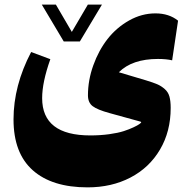

<svg xmlns="http://www.w3.org/2000/svg" viewBox="-20 -538 816 825"><path d="M253.9 -359.9 159.7 -518.1H220.2L288.6 -400.9L357.4 -518.1H418L323.2 -359.9ZM658.7 -284.7Q547.9 -284.7 490.7 -227.5L606.9 -192.9Q639.2 -183.1 656 -175.8Q672.9 -168.5 687.7 -155.5Q702.6 -142.6 708 -123.3Q713.4 -104 713.4 -74.2Q713.4 26.9 667.5 104.7Q621.6 182.6 540.5 224.9Q459.5 267.1 356.4 267.1Q203.6 267.1 120.8 193.6Q38.1 120.1 38.1 -24.9Q38.1 -169.9 113.8 -314.5L196.3 -283.7Q161.1 -184.6 161.1 -116.2Q161.1 43.9 368.2 43.9Q411.1 43.9 449.5 38.6Q487.8 33.2 511.7 25.4Q535.6 17.6 553.7 9Q571.8 0.5 579.3 -5.1Q586.9 -10.7 586.9 -12.7Q586.9 -14.6 581.1 -16.1L450.2 -52.2Q398.4 -66.4 378.2 -81.8Q357.9 -97.2 357.9 -128.4Q357.9 -193.4 380.9 -257.3Q403.8 -321.3 442.1 -370.4Q480.5 -419.4 534.7 -450Q588.9 -480.5 647.9 -480.5Q706.1 -480.5 745.1 -449.2L719.7 -278.8Q694.3 -284.7 658.7 -284.7Z"/></svg>

Font: Sahel Black FD
Style: Black-FD
Weight: 900
Foundry: Saber Rastikerdar (saber.rastikerdar@gmail.com)
Version: Version 3.3.1